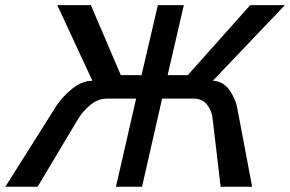

<svg xmlns="http://www.w3.org/2000/svg" viewBox="-52 -709 1102 729"><path d="M-31.7 0 161.1 -305.7Q183.6 -340.3 221.2 -371.3Q258.8 -402.3 298.8 -402.3L165.5 -689.5H293L406.7 -423.8H485.4L547.4 -689.5H646L584.5 -423.8H661.1L897.9 -689.5H1029.8L755.9 -402.3Q776.4 -402.3 793.9 -391.1Q811.5 -379.9 822.5 -362.5Q833.5 -345.2 840.1 -328.6Q846.7 -312 849.1 -297.4L905.3 0H785.6L755.4 -258.3Q752 -289.1 734.1 -311.8Q716.3 -334.5 682.1 -334.5H563.5L487.3 0H388.2L464.8 -334.5H353Q318.8 -334.5 288.3 -308.3Q257.8 -282.2 240.2 -250L90.8 0Z"/></svg>

Font: HK Grotesk Medium Italic
Style: Regular
Weight: 500
Italic angle: -13°
Designer: Alfredo Marco Pradil and Stefan Peev
Foundry: Hanken Design Co.
Version: Version 1.000;PS 001.000;hotconv 1.0.88;makeotf.lib2.5.64775